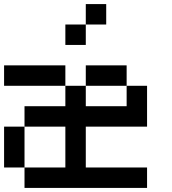

<svg xmlns="http://www.w3.org/2000/svg" viewBox="-20 -920 840 940"><path d="M0 -100V-300H100V-100ZM0 -500V-600H300V-500ZM400 -100H700V0H100V-100H300V-300H100V-400H300V-500H400V-400H600V-500H700V-300H400ZM400 -500V-600H600V-500ZM400 -700H300V-800H400ZM400 -800V-900H500V-800Z"/></svg>

Font: Galmuri9 Regular
Style: Regular
Weight: 400
Designer: Lee Minseo (quiple)
Version: Version 2.399;hotconv 1.1.1;makeotfexe 2.6.0 DEVELOPMENT